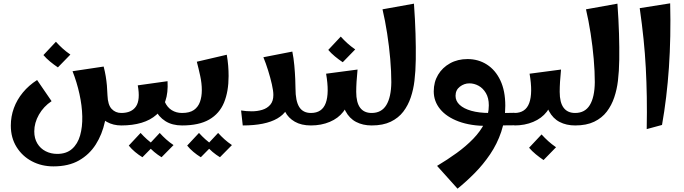

<svg xmlns="http://www.w3.org/2000/svg" viewBox="-20 -754 4110 1154"><path d="M301 246Q230 246 172 215.5Q114 185 79.5 129.5Q45 74 45 1Q45 -54 63.5 -104.5Q82 -155 117.5 -198Q153 -241 203 -273L290 -146Q242 -114 214 -65Q186 -16 186 36Q186 78 204.5 108.5Q223 139 254.5 155Q286 171 324 171Q379 171 413 141Q447 111 461.5 60Q476 9 474.5 -55Q473 -119 457.5 -189.5Q442 -260 416 -326L603 -354Q611 -323 615.5 -295.5Q620 -268 622.5 -240.5Q625 -213 626 -181Q627 -99 610.5 -22.5Q594 54 555.5 114.5Q517 175 454.5 210.5Q392 246 301 246ZM709 0Q661 0 623 -21Q585 -42 563.5 -86.5Q542 -131 542 -202L626 -181Q628 -124 651 -99.5Q674 -75 709 -75L729 -38ZM328 -349Q304 -365 281 -384Q258 -403 241 -423L316 -503Q336 -481 356.5 -462.5Q377 -444 403 -426Z M709 0V-75Q771 -75 797.5 -114.5Q824 -154 808 -241L987 -266Q991 -197 974 -147Q957 -97 920.5 -64.5Q884 -32 830.5 -16Q777 0 709 0ZM1074 0Q1015 0 974 -26Q933 -52 912 -97Q891 -142 891 -199L956 -223Q956 -175 970.5 -142Q985 -109 1012 -92Q1039 -75 1074 -75L1094 -38ZM836 191Q813 177 791.5 159Q770 141 754 121L825 45Q844 66 863.5 83.5Q883 101 908 118ZM951 191Q928 177 906.5 159Q885 141 869 121L940 45Q959 66 978.5 83.5Q998 101 1023 118Z M1074 0V-75Q1120 -75 1145.5 -93Q1171 -111 1182 -142Q1193 -173 1193 -212Q1193 -253 1183.5 -297Q1174 -341 1163 -383L1343 -425Q1349 -390 1351.5 -359Q1354 -328 1354 -297Q1354 -204 1326.5 -137.5Q1299 -71 1237.5 -35.5Q1176 0 1074 0ZM1187 191Q1164 177 1142.5 159Q1121 141 1105 121L1176 45Q1195 66 1214.5 83.5Q1234 101 1259 118ZM1302 191Q1279 177 1257.5 159Q1236 141 1220 121L1291 45Q1310 66 1329.5 83.5Q1349 101 1374 118Z M1439 0 1429 -90Q1460 -85 1493.5 -85Q1527 -85 1556.5 -94Q1586 -103 1604.5 -124.5Q1623 -146 1623 -183Q1623 -208 1614 -247.5Q1605 -287 1591.5 -330.5Q1578 -374 1563 -410L1737 -444Q1745 -405 1749 -360.5Q1753 -316 1754.5 -279Q1756 -242 1756 -223Q1756 -147 1778.5 -111Q1801 -75 1849 -75L1869 -38L1849 0Q1791 0 1752 -22.5Q1713 -45 1694 -82Q1675 -119 1675 -161L1719 -158Q1719 -84 1647 -42Q1575 0 1439 0Z M1849 0V-75Q1916 -75 1938 -135Q1960 -195 1940 -311L2129 -336Q2125 -295 2123 -262.5Q2121 -230 2121 -202L2073 -172Q2073 -121 2043 -82Q2013 -43 1962 -21.5Q1911 0 1849 0ZM2214 0Q2161 0 2120.5 -21Q2080 -42 2056.5 -86.5Q2033 -131 2033 -202H2121Q2121 -138 2144.5 -106.5Q2168 -75 2214 -75L2234 -38ZM2040 -380Q2016 -396 1993 -415Q1970 -434 1953 -454L2028 -534Q2048 -512 2068.5 -493.5Q2089 -475 2115 -457Z M2214 0V-75Q2273 -75 2302 -122.5Q2331 -170 2332 -260Q2332 -324 2325.5 -399.5Q2319 -475 2307 -552.5Q2295 -630 2279 -698L2468 -732Q2475 -636 2477.5 -551.5Q2480 -467 2479 -396Q2478 -325 2471 -268Q2465 -217 2449 -169Q2433 -121 2404 -83Q2375 -45 2328.5 -22.5Q2282 0 2214 0Z M2966 0V-75Q2993 -75 3019 -75Q3045 -75 3072 -76L3092 -38L3072 -1Q3045 -1 3019 -0.5Q2993 0 2966 0ZM2730 380 2607 243Q2669 206 2725 165.5Q2781 125 2824.5 80Q2868 35 2893 -15Q2918 -65 2918 -121Q2918 -165 2900.5 -194.5Q2883 -224 2856.5 -238.5Q2830 -253 2801 -253Q2770 -253 2744 -233Q2718 -213 2718 -178Q2718 -147 2742.5 -124Q2767 -101 2813 -88Q2859 -75 2922 -75L2910 3Q2809 3 2736.5 -24Q2664 -51 2625.5 -98Q2587 -145 2587 -205Q2587 -261 2613 -304.5Q2639 -348 2685 -373.5Q2731 -399 2790 -399Q2855 -399 2906.5 -366Q2958 -333 2987.5 -270.5Q3017 -208 3017 -119Q3017 -34 2992.5 38.5Q2968 111 2926 173Q2884 235 2833 286.5Q2782 338 2730 380Z M3072 0V-75Q3139 -75 3161 -135Q3183 -195 3163 -311L3352 -336Q3348 -295 3346 -262.5Q3344 -230 3344 -202L3296 -172Q3296 -121 3266 -82Q3236 -43 3185 -21.5Q3134 0 3072 0ZM3437 0Q3384 0 3343.5 -21Q3303 -42 3279.5 -86.5Q3256 -131 3256 -202H3344Q3344 -138 3367.5 -106.5Q3391 -75 3437 -75L3457 -38ZM3247 208Q3223 192 3200 173Q3177 154 3160 134L3235 54Q3255 76 3275.5 94.5Q3296 113 3322 131Z M3437 0V-75Q3496 -75 3525 -122.5Q3554 -170 3555 -260Q3555 -324 3548.5 -399.5Q3542 -475 3530 -552.5Q3518 -630 3502 -698L3691 -732Q3698 -636 3700.5 -551.5Q3703 -467 3702 -396Q3701 -325 3694 -268Q3688 -217 3672 -169Q3656 -121 3627 -83Q3598 -45 3551.5 -22.5Q3505 0 3437 0Z M3867 22Q3869 -81 3867.5 -171Q3866 -261 3861.5 -346Q3857 -431 3848 -519Q3839 -607 3825 -705L4008 -734Q4013 -531 4000.5 -348.5Q3988 -166 3959 -3Z"/></svg>

Font: Marhey Light Medium
Style: Regular
Weight: 500
Version: Version 1.000